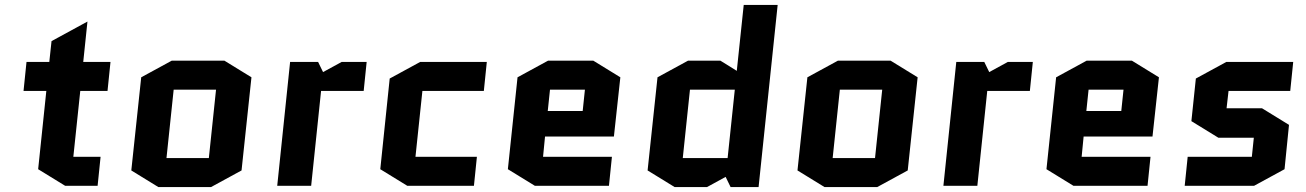

<svg xmlns="http://www.w3.org/2000/svg" viewBox="-20 -750 5273 775"><path d="M75 -383 87 -500H179L188 -584L333 -663L316 -500H426L414 -383H304L276 -117H386L374 0H243L134 -67L167 -383Z M955 -62 832 5H619L510 -62L550 -438L673 -505H886L995 -438ZM681 -388 652 -112H823L852 -388Z M1448 -383H1276L1236 0H1099L1151 -500H1264L1284 -459L1359 -500H1460Z M1685 -383 1657 -117H1905L1893 0H1624L1515 -67L1553 -433L1676 -500H1945L1933 -383Z M2450 -117 2438 0H2139L2030 -67L2069 -438L2192 -505H2375L2484 -438L2458 -199H2180L2172 -117ZM2200 -388 2191 -302H2332L2341 -388Z M2757 -505H2888L2954 -464L2982 -730H3119L3042 5H2929L2909 -36L2834 5H2703L2594 -62L2634 -438ZM2917 -112 2946 -388H2765L2736 -112Z M3644 -62 3521 5H3308L3199 -62L3239 -438L3362 -505H3575L3684 -438ZM3370 -388 3341 -112H3512L3541 -388Z M4137 -383H3965L3925 0H3788L3840 -500H3953L3973 -459L4048 -500H4149Z M4624 -117 4612 0H4313L4204 -67L4243 -438L4366 -505H4549L4658 -438L4632 -199H4354L4346 -117ZM4374 -388 4365 -302H4506L4515 -388Z M5183 -246 5165 -67 5042 0H4762L4774 -117H5033L5041 -194H4898L4789 -261L4807 -433L4930 -500H5200L5188 -383H4939L4931 -313H5074Z"/></svg>

Font: Quantico
Style: Bold Italic
Weight: 700
Italic angle: -12°
Designer: Matt Desmond
Foundry: MADtype
Version: Version 2.002